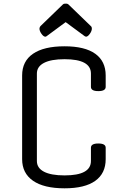

<svg xmlns="http://www.w3.org/2000/svg" viewBox="-20 -1006 673 1041"><path d="M180 -607V-133Q180 -95 218.5 -75Q257 -55 330 -55Q473 -55 473 -133V-205Q473 -228 513 -228Q553 -228 553 -205V-143Q553 -66 496.5 -25.5Q440 15 330 15Q218 15 159 -26Q100 -67 100 -143V-597Q100 -674 159 -714.5Q218 -755 330 -755Q440 -755 496.5 -714.5Q553 -674 553 -597V-535Q553 -512 513 -512Q473 -512 473 -535V-607Q473 -685 330 -685Q257 -685 218.5 -665Q180 -645 180 -607ZM331 -986H342Q343 -986 346 -985Q349 -984 351 -982L471 -866Q476 -862 477 -858Q478 -854 478 -851Q478 -838 467 -822.5Q456 -807 446 -807Q444 -807 439 -810L336 -886L233 -810Q229 -807 226 -807Q216 -807 205 -822.5Q194 -838 194 -851Q194 -854 195.5 -858Q197 -862 201 -866L321 -982Q325 -986 331 -986Z"/></svg>

Font: Offside
Style: Regular
Weight: 400
Designer: Eduardo Rodriguez Tunni
Foundry: Eduardo Rodriguez Tunni
Version: Version 1.002; ttfautohint (v1.8.4.7-5d5b);gftools[0.9.23]